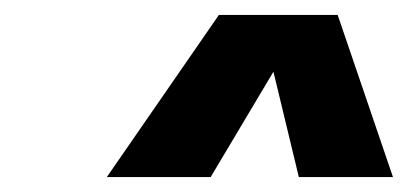

<svg xmlns="http://www.w3.org/2000/svg" viewBox="-20 -737 546 257"><path d="M273 -717H432L506 -500H380L346 -641L262 -500H123Z"/></svg>

Font: Overused Grotesk ExtraBold
Style: Italic
Weight: 800
Italic angle: -10°
Version: Version 0.003